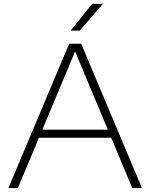

<svg xmlns="http://www.w3.org/2000/svg" viewBox="-20 -964 770 984"><path d="M23 0 334.5 -740H396L707.5 0H658L550 -258H179.5L71.5 0ZM197 -299.5H532.5L365 -700.5ZM342 -807 452.5 -944.5H507.5L388.5 -807Z"/></svg>

Font: Encode Sans Exp XLt
Style: Regular
Weight: 200
Width: 7
Designer: Multiple Designers
Foundry: Impallari Type
Version: Version 3.002; ttfautohint (v1.8.3) -l 8 -r 50 -G 200 -x 14 